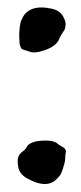

<svg xmlns="http://www.w3.org/2000/svg" viewBox="-20 -452 211 502"><path d="M146.7 -405.7Q152.4 -395.2 151.4 -385.7Q150.5 -376.2 147.6 -372.4Q144.8 -368.6 140 -360.5Q135.2 -352.4 133.3 -346.7Q124.8 -330.5 97.6 -321Q70.5 -311.4 57.1 -317.1Q51.4 -319 44.8 -321Q38.1 -322.9 36.7 -324.3Q35.2 -325.7 32.9 -331.4Q30.5 -337.1 30.5 -350.5Q29.5 -361 31.4 -378.6Q33.3 -396.2 37.1 -401.9Q54.3 -441.9 114.3 -429.5Q138.1 -424.8 146.7 -405.7ZM130.5 -76.2Q135.2 -72.4 140.5 -69.5Q145.7 -66.7 147.1 -65.7Q148.6 -64.8 151 -61Q153.3 -57.1 151.9 -52.4Q150.5 -47.6 150.5 -36.2Q149.5 -25.7 143.8 -9Q138.1 7.6 132.4 11.4Q106.7 44.8 52.4 15.2Q30.5 3.8 27.6 -16.2Q24.8 -32.4 27.6 -41Q30.5 -49.5 39.5 -56.2Q48.6 -62.9 51.4 -70.5Q61.9 -82.9 91.4 -84.3Q121 -85.7 130.5 -76.2Z"/></svg>

Font: KAZYinfo
Style: Bold
Weight: 700
Designer: emmanuel didier
Foundry: emmanuel didier
Version: Version 001.000